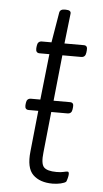

<svg xmlns="http://www.w3.org/2000/svg" viewBox="-50 -683 387 722"><g transform="rotate(5 144.0 -322.0)"><path d="M176 6Q128 6 102 -19.5Q76 -45 83 -108L99 -262H63Q48 -262 49 -279L50 -288Q52 -305 68 -305H103L122 -478H85Q70 -478 71 -496L72 -505Q74 -523 90 -523H126L145 -636Q147 -650 165 -650H169Q190 -650 188 -636L175 -523H248Q263 -523 261 -505L260 -496Q258 -478 242 -478H171L153 -305H215Q230 -305 228 -288L227 -279Q225 -262 209 -262H148L132 -108Q127 -65 139.5 -52Q152 -39 187 -39Q204 -39 213.5 -41.5Q223 -44 229 -44Q234 -44 234 -35Q234 -29 231.5 -19.5Q229 -10 227 -6Q222 -1 207 2.5Q192 6 176 6Z"/></g></svg>

Font: Asap Condensed Condensed ExtraLight
Style: Italic
Weight: 200
Width: 3
Italic angle: -6°
Designer: Pablo Cosgaya
Foundry: Omnibus-Type
Version: Version 3.001; ttfautohint (v1.8.4.7-5d5b)